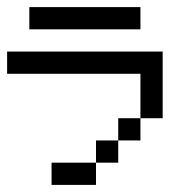

<svg xmlns="http://www.w3.org/2000/svg" viewBox="-20 -520 540 540"><path d="M375 -250V-312.5H437.5V-250ZM125 0V-62.5H187.5V0ZM62.5 -437.5V-500H125V-437.5ZM125 -437.5V-500H187.5V-437.5ZM187.5 -437.5V-500H250V-437.5ZM250 -437.5V-500H312.5V-437.5ZM312.5 -437.5V-500H375V-437.5ZM0 -312.5V-375H62.5V-312.5ZM62.5 -312.5V-375H125V-312.5ZM125 -312.5V-375H187.5V-312.5ZM187.5 -312.5V-375H250V-312.5ZM250 -312.5V-375H312.5V-312.5ZM312.5 -312.5V-375H375V-312.5ZM375 -312.5V-375H437.5V-312.5ZM250 -62.5V-125H312.5V-62.5ZM312.5 -125V-187.5H375V-125ZM375 -187.5V-250H437.5V-187.5ZM187.5 0V-62.5H250V0Z"/></svg>

Font: AprilSans
Style: Regular
Weight: 400
Designer: typesprite
Version: Version 1.001;PS 001.001;hotconv 1.0.88;makeotf.lib2.5.64775